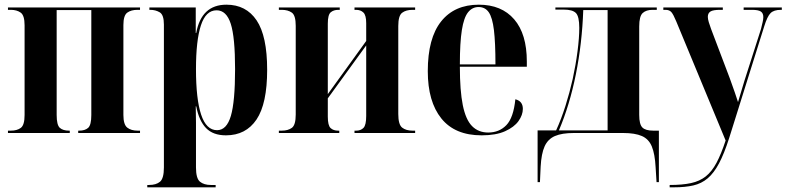

<svg xmlns="http://www.w3.org/2000/svg" viewBox="-20 -568 3359 820"><path d="M14 0V-10H26Q53 -10 69 -22Q85 -34 85 -77V-460Q85 -502 68.5 -514Q52 -526 26 -526H14V-536H578V-526H567Q540 -526 523.5 -514Q507 -502 507 -461V-77Q507 -36 523.5 -23Q540 -10 568 -10H578V0H314V-10H318Q343 -10 356.5 -22Q370 -34 370 -77V-525H222V-77Q222 -34 235.5 -22Q249 -10 275 -10H278V0Z M609 232V222H616Q647 222 663.5 208Q680 194 680 147V-463Q680 -505 662 -515.5Q644 -526 622 -526H618V-536H816V-427H818Q840 -548 947 -548Q1031 -548 1076 -481Q1121 -414 1121 -270Q1121 -125 1075.5 -57.5Q1030 10 945 10Q890 10 860 -21Q830 -52 818 -114H816Q817 -80 817 -45Q817 -10 817 25V147Q817 194 834 208Q851 222 881 222H901V232ZM907 -12Q948 -12 966 -73Q984 -134 984 -273Q984 -409 965.5 -466.5Q947 -524 905 -524Q859 -524 838 -459.5Q817 -395 817 -273Q817 -145 839 -78.5Q861 -12 907 -12Z M1171 0V-10H1183Q1210 -10 1226.5 -22Q1243 -34 1243 -79V-458Q1243 -502 1226.5 -514Q1210 -526 1183 -526H1171V-536H1431V-526H1425Q1405 -526 1392.5 -515.5Q1380 -505 1380 -467V-166L1544 -393V-469Q1544 -503 1532 -514.5Q1520 -526 1501 -526H1494V-536H1753V-526H1742Q1714 -526 1697.5 -513.5Q1681 -501 1681 -457V-81Q1681 -36 1697.5 -23Q1714 -10 1742 -10H1753V0H1494V-10H1501Q1521 -10 1532.5 -22Q1544 -34 1544 -73V-374L1380 -148V-70Q1380 -32 1392 -21Q1404 -10 1424 -10H1429V0Z M2037 10Q1923 10 1865 -62Q1807 -134 1807 -264Q1807 -405 1864 -476.5Q1921 -548 2025 -548Q2122 -548 2176 -485.5Q2230 -423 2230 -305V-283H1944Q1944 -181 1956.5 -119Q1969 -57 1996 -29.5Q2023 -2 2065 -2Q2112 -2 2142.5 -33.5Q2173 -65 2181 -144Q2213 -136 2213 -103Q2213 -77 2194.5 -51Q2176 -25 2137 -7.5Q2098 10 2037 10ZM2096 -293Q2096 -386 2089.5 -439.5Q2083 -493 2067.5 -515.5Q2052 -538 2024 -538Q1997 -538 1979 -515.5Q1961 -493 1952.5 -439.5Q1944 -386 1944 -293Z M2276 210V-11H2355Q2377 -59 2395 -116Q2413 -173 2426 -231Q2439 -291 2446.5 -349Q2454 -407 2454 -449Q2454 -498 2439.5 -512.5Q2425 -527 2388 -527H2352V-536H2785V-526H2767Q2740 -526 2725 -512.5Q2710 -499 2710 -455V-77Q2710 -37 2723.5 -23.5Q2737 -10 2770 -10H2794V210H2784L2780 146Q2777 90 2764 58Q2751 26 2721.5 13Q2692 0 2641 0H2431Q2380 0 2350 13Q2320 26 2306 57Q2292 88 2289 144L2286 210ZM2367 -11H2575V-525H2471Q2466 -383 2439.5 -251Q2413 -119 2367 -11Z M2840 222Q2894 222 2931 214Q2968 206 2994 185.5Q3020 165 3040 127.5Q3060 90 3079 32L2868 -477Q2856 -506 2847.5 -516Q2839 -526 2822 -526H2813V-536H3067V-526H3055Q3026 -526 3014.5 -519Q3003 -512 3003 -496Q3003 -487 3007 -473.5Q3011 -460 3017 -444L3097 -233Q3111 -195 3118.5 -172.5Q3126 -150 3132 -132Q3139 -154 3145.5 -177Q3152 -200 3159 -222L3230 -444Q3234 -460 3237 -473Q3240 -486 3240 -495Q3240 -512 3229 -519Q3218 -526 3191 -526H3156V-536H3319V-526H3315Q3285 -526 3271 -512Q3257 -498 3244 -456L3094 22Q3073 88 3051 129.5Q3029 171 3002.5 193.5Q2976 216 2941 224Q2906 232 2859 232H2840Z"/></svg>

Font: Noto Serif Display Condensed
Style: Bold
Weight: 700
Width: 3
Designer: Monotype Design Team
Foundry: Monotype Imaging Inc.
Version: Version 2.009